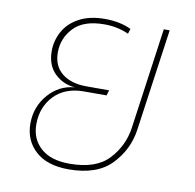

<svg xmlns="http://www.w3.org/2000/svg" viewBox="-68 -628 716 706"><g transform="rotate(10 290.0 -275.0)"><path d="M510 -559 456 -177Q445 -102 391.5 -46.5Q338 9 232 9Q152 9 108.5 -30.5Q65 -70 65 -133Q65 -195 104.5 -241Q144 -287 203 -292Q159 -295 127.5 -325.5Q96 -356 96 -409Q96 -448 115 -482.5Q134 -517 173 -538Q212 -559 269 -559Q325 -559 367 -539L361 -520Q320 -539 270 -539Q193 -539 156 -500Q119 -461 119 -408Q119 -357 153 -330Q187 -303 244 -303H329L323 -283H239Q168 -283 127.5 -240.5Q87 -198 87 -134Q87 -79 124.5 -45.5Q162 -12 232 -12Q331 -12 378 -62.5Q425 -113 435 -181L488 -559Z"/></g></svg>

Font: FiraGO Thin
Style: Italic
Weight: 100
Italic angle: -8°
Designer: bBox Type GmbH
Foundry: bBox Type GmbH
Version: Version 1.001